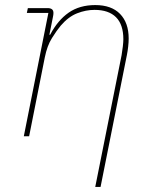

<svg xmlns="http://www.w3.org/2000/svg" viewBox="-20 -538 609 758"><path d="M95 0H74L171 -487H86L90 -506H168Q179 -506 185 -501.5Q191 -497 191 -487Q191 -483 190.5 -479.5Q190 -476 189 -471L175 -401H178Q208 -458 251 -488Q294 -518 356 -518Q420 -518 454 -483Q488 -448 488 -386Q488 -371 486 -353.5Q484 -336 481 -321L377 200H356L460 -320Q463 -337 465 -355Q467 -373 467 -383Q467 -441 438 -470Q409 -499 353 -499Q319 -499 284.5 -485.5Q250 -472 220 -437Q204 -418 185 -387.5Q166 -357 157 -312Z"/></svg>

Font: IBM Plex Sans Thin
Style: Italic
Weight: 250
Italic angle: -11.31°
Designer: Mike Abbink, Paul van der Laan, Pieter van Rosmalen
Foundry: Bold Monday
Version: Version 3.201